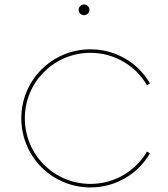

<svg xmlns="http://www.w3.org/2000/svg" viewBox="-20 -821 743 849"><path d="M351.6 -753.9C364.3 -753.9 375.5 -764.2 375.5 -777.8C375.5 -790.5 364.3 -801.3 351.6 -801.3C338.9 -801.3 327.6 -790.5 327.6 -777.8C327.6 -764.2 338.9 -753.9 351.6 -753.9ZM379.9 7.8C492.2 7.8 590.8 -52.2 643.1 -143.1L629.9 -150.9C579.6 -64.9 486.8 -7.8 379.9 -7.8C219.2 -7.8 89.8 -137.2 89.8 -297.9C89.8 -458 219.2 -587.4 379.9 -587.4C486.8 -587.4 579.6 -530.3 629.9 -444.3L643.1 -452.1C590.8 -543 492.2 -603 379.9 -603C210.4 -603 74.2 -466.8 74.2 -297.9C74.2 -128.4 210.4 7.8 379.9 7.8Z"/></svg>

Font: Now Thin
Style: Regular
Weight: 100
Designer: Alfredo Marco Pradil
Foundry: Alfredo Marco Pradil
Version: Version 1.200;hotconv 1.0.109;makeotfexe 2.5.65596